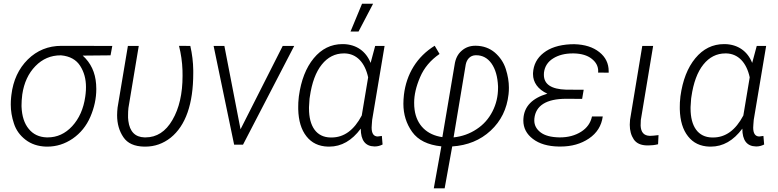

<svg xmlns="http://www.w3.org/2000/svg" viewBox="-20 -774 4164 1027"><path d="M580.6 -528.3 308.6 -528.8C237.8 -528.8 178.2 -504.4 128.9 -456.1C79.6 -407.2 50.3 -344.2 41 -266.6L39.6 -254.4C38.1 -240.7 37.6 -227.5 37.6 -214.8C37.6 -181.6 43 -147.5 54.7 -112.8C65.9 -78.1 86.9 -49.3 116.7 -26.4C146.5 -3.4 183.1 8.8 226.6 10.3C228.5 10.3 231 10.3 232.9 10.3C281.7 10.3 327.1 -3.9 369.1 -32.7C410.6 -61.5 442.4 -100.6 463.4 -149.4C484.4 -198.2 495.1 -247.6 495.1 -297.9C495.1 -306.2 494.6 -314.9 494.1 -323.7C489.7 -386.7 465.8 -437.5 422.4 -476.6L571.3 -478ZM95.2 -203.6C95.2 -206.1 95.2 -209 95.2 -211.9C95.2 -227.1 96.2 -245.6 99.1 -268.6C108.4 -331.5 131.8 -381.8 169.4 -420.4C207 -459 252 -478 304.2 -478C304.7 -478 305.7 -478 306.6 -478C354 -473.6 387.7 -454.6 408.7 -421.9C429.7 -389.2 439.9 -351.6 439.9 -308.6C439.9 -297.4 439.5 -285.2 438 -272.9L436 -256.8C426.8 -191.9 403.3 -139.6 366.2 -99.1C329.1 -59.1 285.6 -39.1 235.4 -39.1C233.4 -39.1 231.4 -39.1 229.5 -39.1C189 -40.5 157.2 -55.7 133.8 -84.5C109.9 -113.3 97.2 -152.8 95.2 -203.6Z M664.1 -528.3 608.9 -198.7C607.4 -184.6 606.4 -170.4 606.4 -157.7C606.4 -112.3 617.7 -72.8 640.1 -40C662.1 -7.3 699.2 9.3 751.5 10.3C753.4 10.3 755.4 10.3 757.3 10.3C807.6 10.3 853 -5.9 893.1 -37.6C973.1 -102.1 1013.7 -218.3 1013.7 -382.8C1013.7 -388.2 1013.7 -393.1 1013.7 -398.4C1013.2 -441.9 1007.8 -485.4 998 -528.3L937.5 -528.8C948.2 -486.3 954.6 -442.9 956.1 -398.4C956.5 -388.2 956.5 -378.4 956.5 -368.7C956.5 -272.9 938.5 -194.3 902.3 -132.3C866.2 -69.8 817.9 -39.1 758.3 -39.1C756.3 -39.1 754.9 -39.1 752.9 -39.1C702.6 -40.5 673.8 -70.3 666.5 -127.4L665 -144C665 -148.4 665 -153.3 665 -157.7C665 -170.9 665.5 -184.1 667 -196.8L722.2 -528.3Z M1180.2 -528.3H1122.6L1232.4 0H1279.8L1553.7 -528.3H1492.2L1266.6 -82.5Z M1855 -605.5H1897.9L1975.6 -753.9H1916.5ZM1986.8 -528.3 1962.4 -437.5C1937.5 -500.5 1885.7 -536.1 1817.9 -538.1C1815.9 -538.1 1814 -538.1 1812 -538.1C1751 -538.1 1699.7 -512.7 1658.2 -462.4C1616.7 -412.1 1590.3 -344.2 1578.6 -258.8L1577.6 -248.5C1575.7 -233.4 1575.2 -218.3 1575.2 -203.1C1575.2 -198.7 1575.2 -194.3 1575.2 -189.9C1576.7 -128.4 1591.3 -80.1 1619.1 -44.9C1647 -9.3 1685.1 8.8 1734.4 10.3C1736.8 10.3 1738.8 10.3 1741.2 10.3C1806.2 10.3 1862.3 -22 1909.7 -85.9C1909.7 -23.4 1934.1 8.3 1982.4 9.3C1983.4 9.3 1984.9 9.3 1985.8 9.3C1999 9.3 2012.7 5.9 2026.4 -1L2022.5 -46.9L2000 -43.9C1978.5 -44.4 1967.8 -60.5 1967.8 -91.3C1967.8 -96.7 1968.3 -102.1 1968.8 -108.4L1970.7 -132.8L2037.1 -528.3ZM1637.2 -255.9C1647.9 -331.5 1669.4 -389.2 1701.2 -428.7C1732.9 -468.3 1772.5 -488.3 1818.8 -488.3C1820.8 -488.3 1822.8 -488.3 1824.7 -488.3C1886.7 -486.3 1931.6 -440.9 1949.2 -360.4L1915 -156.2C1873.5 -77.6 1819.8 -38.6 1753.4 -38.6C1751.5 -38.6 1749.5 -38.6 1747.6 -38.6C1672.9 -40 1632.8 -97.7 1632.8 -193.8C1632.8 -196.3 1632.8 -198.7 1632.8 -201.2L1635.7 -246.1Z M2300.3 233.4H2358.4L2398.9 9.3C2480.5 3.9 2549.3 -23.9 2604.5 -75.2C2659.7 -126.5 2691.4 -190.9 2700.2 -269.5C2701.7 -281.7 2702.1 -293.5 2702.1 -305.2C2702.1 -336.4 2696.8 -369.6 2685.5 -404.8C2674.3 -439.9 2654.3 -469.2 2626.5 -493.2C2598.6 -516.6 2564.9 -528.8 2525.4 -529.3C2524.4 -529.3 2523.4 -529.3 2522.5 -529.3C2494.1 -529.3 2469.7 -520.5 2449.2 -502.4C2428.2 -484.4 2416 -459 2411.6 -427.2L2346.2 -40.5C2262.7 -52.2 2209 -105.5 2197.8 -186C2195.8 -198.7 2195.3 -211.4 2195.3 -224.6C2195.3 -266.1 2205.6 -311.5 2227.1 -361.3C2248 -410.6 2282.7 -452.1 2331.1 -485.4L2305.2 -529.3C2210 -470.7 2153.8 -377.9 2140.6 -267.1C2138.7 -250 2137.7 -233.9 2137.7 -218.8C2137.7 -162.6 2153.3 -112.3 2184.6 -68.4C2216.3 -24.4 2268.1 1.5 2340.8 8.8ZM2471.2 -428.7C2476.6 -455.6 2493.7 -477.1 2522.9 -478.5C2524.4 -478.5 2525.9 -478.5 2527.3 -478.5C2560.5 -478.5 2587.9 -463.9 2608.9 -434.6C2629.9 -404.8 2641.6 -364.3 2644 -312.5C2644 -309.6 2644 -306.6 2644 -304.2C2644 -259.3 2634.3 -217.3 2614.3 -178.2C2594.2 -138.7 2565.9 -106.9 2529.3 -83C2492.7 -58.6 2451.7 -43.9 2406.2 -39.1Z M2779.8 -140.6C2779.3 -136.7 2779.3 -133.3 2779.3 -129.4C2779.3 -89.8 2796.4 -56.6 2830.6 -30.8C2864.3 -4.9 2910.6 8.8 2968.8 9.8C2972.2 9.8 2975.1 9.8 2978.5 9.8C3037.1 9.8 3087.9 -4.4 3130.4 -33.2C3172.9 -62 3197.3 -101.1 3204.1 -150.9H3146.5C3139.2 -116.7 3120.1 -89.4 3088.4 -69.3C3056.6 -49.3 3019 -39.1 2975.6 -39.1C2974.1 -39.1 2972.7 -39.1 2971.2 -39.1C2927.2 -40 2894 -48.8 2871.6 -65.9C2849.1 -83 2837.9 -104.5 2837.9 -129.9C2837.9 -133.3 2837.9 -136.7 2838.4 -140.6C2845.7 -209 2901.9 -245.6 3008.8 -245.6L3093.8 -245.1L3102.1 -293.9L3008.3 -294.4C2928.7 -296.9 2889.2 -323.2 2889.2 -374C2889.2 -377.4 2889.2 -381.3 2889.6 -385.3C2893.6 -418 2909.7 -443.4 2938.5 -461.4C2967.3 -479.5 3002.4 -488.3 3043.5 -488.3C3045.4 -488.3 3047.9 -488.3 3049.8 -488.3C3089.8 -487.3 3121.6 -478 3144.5 -460C3168 -441.9 3179.7 -419.9 3179.7 -393.6C3179.7 -390.6 3179.2 -388.2 3179.2 -385.7L3235.8 -385.3C3235.8 -388.2 3235.8 -390.6 3235.8 -393.6C3235.8 -434.6 3219.2 -468.8 3186 -495.1C3152.3 -522 3107.9 -536.1 3051.8 -537.6L3029.8 -537.1C2969.7 -533.7 2922.4 -518.6 2887.7 -491.2C2852.5 -463.9 2833.5 -427.7 2831.1 -383.3C2831.1 -381.3 2831.1 -378.9 2831.1 -377C2831.1 -334.5 2856.4 -296.4 2907.7 -272.9C2827.1 -249 2784.2 -205.1 2779.8 -140.6Z M3415.5 -528.3 3350.1 -133.3C3349.1 -124 3348.6 -115.2 3348.6 -106.9C3348.6 -75.2 3356 -49.3 3370.1 -28.3C3384.3 -7.3 3408.2 3.4 3441.9 3.9C3443.8 3.9 3446.3 3.9 3448.2 3.9C3464.8 3.9 3482.4 2 3500 -2.4L3502.4 -51.3C3481.4 -48.8 3466.8 -47.4 3458 -47.4C3457 -47.4 3456.5 -47.4 3455.6 -47.4C3424.3 -48.3 3408.2 -66.4 3406.7 -102.1L3407.7 -131.8L3473.6 -528.3Z M4027.8 -528.3 4003.4 -437.5C3978.5 -500.5 3926.8 -536.1 3858.9 -538.1C3856.9 -538.1 3855 -538.1 3853 -538.1C3792 -538.1 3740.7 -512.7 3699.2 -462.4C3657.7 -412.1 3631.3 -344.2 3619.6 -258.8L3618.7 -248.5C3616.7 -233.4 3616.2 -218.3 3616.2 -203.1C3616.2 -198.7 3616.2 -194.3 3616.2 -189.9C3617.7 -128.4 3632.3 -80.1 3660.2 -44.9C3688 -9.3 3726.1 8.8 3775.4 10.3C3777.8 10.3 3779.8 10.3 3782.2 10.3C3847.2 10.3 3903.3 -22 3950.7 -85.9C3950.7 -23.4 3975.1 8.3 4023.4 9.3C4024.4 9.3 4025.9 9.3 4026.9 9.3C4040 9.3 4053.7 5.9 4067.4 -1L4063.5 -46.9L4041 -43.9C4019.5 -44.4 4008.8 -60.5 4008.8 -91.3C4008.8 -96.7 4009.3 -102.1 4009.8 -108.4L4011.7 -132.8L4078.1 -528.3ZM3678.2 -255.9C3689 -331.5 3710.4 -389.2 3742.2 -428.7C3773.9 -468.3 3813.5 -488.3 3859.9 -488.3C3861.8 -488.3 3863.8 -488.3 3865.7 -488.3C3927.7 -486.3 3972.7 -440.9 3990.2 -360.4L3956.1 -156.2C3914.6 -77.6 3860.8 -38.6 3794.4 -38.6C3792.5 -38.6 3790.5 -38.6 3788.6 -38.6C3713.9 -40 3673.8 -97.7 3673.8 -193.8C3673.8 -196.3 3673.8 -198.7 3673.8 -201.2L3676.8 -246.1Z"/></svg>

Font: Roboto Light
Style: Italic
Weight: 300
Italic angle: -12°
Designer: Google
Version: Version 2.137; 2017